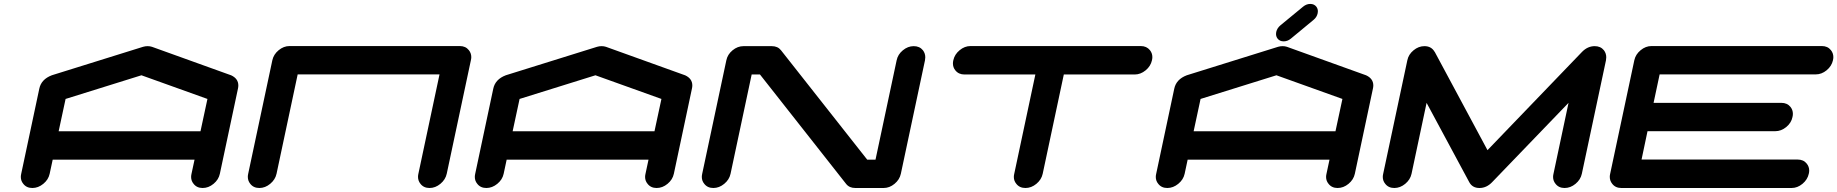

<svg xmlns="http://www.w3.org/2000/svg" viewBox="-20 -939 9177 959"><path d="M981.4 -283.2 1016.1 -444.8 686.5 -563 307.6 -444.8 272.9 -283.2ZM1078.1 -70.8Q1071.8 -41.5 1046.6 -20.8Q1021.5 0 992.2 0Q962.9 0 946.8 -21Q934.6 -35.6 934.6 -55.2Q934.6 -62.5 936.5 -70.8L951.7 -141.6H243.2L228 -70.8Q221.7 -41.5 196.3 -20.8Q170.9 0 141.6 0Q112.3 0 96.2 -21Q84 -35.6 84 -55.2Q84 -62.5 85.9 -70.8L176.3 -496.1Q186 -543 238.8 -563L239.7 -563.5H240.2L694.3 -705.1Q705.6 -708.5 717.3 -708.5Q729 -708.5 739.3 -705.1L1132.8 -563.5H1133.8L1134.3 -563Q1170.4 -546.4 1170.4 -512.2Q1170.4 -504.4 1168.5 -496.1Z M2276.4 -709Q2305.7 -709 2321.8 -688.5Q2334 -673.3 2334 -653.8Q2334 -646.5 2332 -638.2L2211.4 -71.3Q2205.1 -42 2179.9 -21Q2154.8 0 2125.5 0Q2096.2 0 2080.1 -21Q2067.9 -36.1 2067.9 -55.7Q2067.9 -63 2069.8 -71.3L2175.3 -567.4H1466.8L1361.3 -71.3Q1355 -42 1329.8 -21Q1304.7 0 1275.4 0Q1246.1 0 1230 -21Q1217.8 -36.1 1217.8 -55.7Q1217.8 -63 1219.7 -71.3L1340.3 -638.2Q1346.7 -667.5 1371.8 -688.2Q1397 -709 1426.3 -709Z M3249 -283.2 3283.7 -444.8 2954.1 -563 2575.2 -444.8 2540.5 -283.2ZM3345.7 -70.8Q3339.4 -41.5 3314.2 -20.8Q3289.1 0 3259.8 0Q3230.5 0 3214.4 -21Q3202.1 -35.6 3202.1 -55.2Q3202.1 -62.5 3204.1 -70.8L3219.2 -141.6H2510.7L2495.6 -70.8Q2489.3 -41.5 2463.9 -20.8Q2438.5 0 2409.2 0Q2379.9 0 2363.8 -21Q2351.6 -35.6 2351.6 -55.2Q2351.6 -62.5 2353.5 -70.8L2443.8 -496.1Q2453.6 -543 2506.3 -563L2507.3 -563.5H2507.8L2961.9 -705.1Q2973.1 -708.5 2984.9 -708.5Q2996.6 -708.5 3006.8 -705.1L3400.4 -563.5H3401.4L3401.9 -563Q3438 -546.4 3438 -512.2Q3438 -504.4 3436 -496.1Z M4479.5 -70.8Q4473.1 -41.5 4448 -20.8Q4422.9 0 4393.6 0H4252Q4222.2 0 4206.1 -20.5L3775.9 -566.9H3734.4L3628.9 -70.8Q3622.6 -41.5 3597.4 -20.8Q3572.3 0 3543 0Q3513.7 0 3497.6 -21Q3485.4 -35.6 3485.4 -55.2Q3485.4 -62.5 3487.3 -70.8L3607.9 -637.7Q3613.8 -667 3638.9 -687.7Q3664.1 -708.5 3693.4 -708.5H3835Q3864.7 -708.5 3880.9 -688L4311.5 -141.6H4353L4458.5 -637.7Q4464.4 -667 4489.5 -687.7Q4514.6 -708.5 4543.9 -708.5Q4573.2 -708.5 4589.8 -688Q4601.6 -672.4 4601.6 -652.8Q4601.6 -645.5 4600.1 -637.7Z M5677.7 -709Q5707 -709 5723.6 -688.5Q5735.8 -673.3 5735.8 -653.8Q5735.8 -646.5 5733.9 -638.2Q5727.5 -608.4 5702.1 -587.6Q5676.8 -566.9 5647.5 -566.9H5293.5L5188 -70.8Q5181.6 -41.5 5156.5 -20.8Q5131.3 0 5102.1 0Q5072.3 0 5056.2 -21Q5043.9 -35.6 5043.9 -55.2Q5043.9 -62.5 5045.9 -70.8L5151.4 -566.9H4797.4Q4768.1 -566.9 4751.5 -587.9Q4739.7 -602.5 4739.7 -622.1Q4739.7 -629.9 4741.7 -638.2Q4748 -667.5 4773.2 -688.2Q4798.3 -709 4827.6 -709Z M6650.4 -283.2 6685.1 -444.8 6355.5 -563 5976.6 -444.8 5941.9 -283.2ZM6747.1 -70.8Q6740.7 -41.5 6715.6 -20.8Q6690.4 0 6661.1 0Q6631.8 0 6615.7 -21Q6603.5 -35.6 6603.5 -55.2Q6603.5 -62.5 6605.5 -70.8L6620.6 -141.6H5912.1L5897 -70.8Q5890.6 -41.5 5865.2 -20.8Q5839.8 0 5810.5 0Q5781.2 0 5765.1 -21Q5752.9 -35.6 5752.9 -55.2Q5752.9 -62.5 5754.9 -70.8L5845.2 -496.1Q5855 -543 5907.7 -563L5908.7 -563.5H5909.2L6363.3 -705.1Q6374.5 -708.5 6386.2 -708.5Q6397.9 -708.5 6408.2 -705.1L6801.8 -563.5H6802.7L6803.2 -563Q6839.4 -546.4 6839.4 -512.2Q6839.4 -504.4 6837.4 -496.1ZM6391.6 -732.4Q6372.1 -732.4 6361.3 -746.1Q6353.5 -756.3 6353.5 -769.5Q6353.5 -773.9 6354.5 -779.3Q6358.9 -798.8 6375.5 -812.5L6488.8 -905.8Q6505.4 -919.4 6524.4 -919.4Q6543.9 -919.4 6554.7 -905.8Q6562.5 -895.5 6562.5 -882.8Q6562.5 -877.9 6561.5 -873Q6557.6 -853.5 6541 -839.8L6427.7 -746.1Q6411.1 -732.4 6391.6 -732.4Z M8001.5 -637.7 7880.9 -70.8Q7874.5 -41.5 7849.4 -20.8Q7824.2 0 7794.9 0Q7765.6 0 7749.5 -21Q7737.3 -35.6 7737.3 -55.2Q7737.3 -62.5 7739.3 -70.8L7814.5 -425.3L7432.6 -28.8Q7404.8 0 7369.6 0Q7334.5 0 7318.8 -28.8L7105.5 -425.3L7030.3 -70.8Q7023.9 -41.5 6998.8 -20.8Q6973.6 0 6944.3 0Q6915 0 6898.9 -21Q6886.7 -35.6 6886.7 -55.2Q6886.7 -62.5 6888.7 -70.8L7009.3 -637.7Q7015.1 -667 7040.3 -687.7Q7065.4 -708.5 7094.7 -708.5Q7129.4 -708.5 7145.5 -680.2H7146L7409.7 -189L7882.3 -680.2Q7910.2 -708.5 7945.3 -708.5Q7974.6 -708.5 7991.2 -688Q8002.9 -672.4 8002.9 -652.8Q8002.9 -645.5 8001.5 -637.7Z M8959 -142.1Q8988.3 -142.1 9004.4 -121.6Q9016.6 -106.4 9016.6 -86.9Q9016.6 -79.6 9014.6 -71.3Q9008.3 -42 8983.2 -21Q8958 0 8928.7 0H8078.1Q8048.8 0 8032.7 -21Q8020.5 -36.1 8020.5 -55.7Q8020.5 -63 8022.5 -71.3L8143.1 -638.2Q8149.4 -667.5 8174.6 -688.2Q8199.7 -709 8229 -709H9079.6Q9108.9 -709 9125 -688.5Q9137.2 -673.3 9137.2 -653.8Q9137.2 -646.5 9135.3 -638.2Q9128.9 -608.9 9103.8 -588.1Q9078.6 -567.4 9049.3 -567.4H8269.5L8239.3 -425.3H8877.4Q8906.7 -425.3 8923.3 -404.8Q8935.1 -389.6 8935.1 -370.6Q8935.1 -362.8 8933.1 -354.5Q8927.2 -325.2 8901.9 -304.4Q8876.5 -283.7 8847.2 -283.7H8209L8179.2 -142.1Z"/></svg>

Font: Robtronika
Style: Italic
Weight: 400
Italic angle: -12°
Designer: GGBot
Version: 1.00